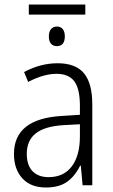

<svg xmlns="http://www.w3.org/2000/svg" viewBox="-20 -823 504 853"><path d="M390 -359V0H347L339 -87H336Q313 -40 277.5 -15Q242 10 184 10Q116 10 79 -31Q42 -72 42 -139Q42 -296 256 -308L335 -313V-353Q335 -429 310 -462Q285 -495 231 -495Q174 -495 105 -459L87 -503Q160 -542 236 -542Q316 -542 353 -497.5Q390 -453 390 -359ZM262 -267Q179 -262 139 -230.5Q99 -199 99 -140Q99 -89 124.5 -62.5Q150 -36 196 -36Q263 -36 299 -84Q335 -132 335 -217V-271ZM359 -758H108V-803H359ZM268 -661Q268 -640 259 -629Q250 -618 233 -618Q216 -618 206.5 -629Q197 -640 197 -661Q197 -682 206.5 -693.5Q216 -705 233 -705Q250 -705 259 -693.5Q268 -682 268 -661Z"/></svg>

Font: Noto Sans UI NarrowLight
Style: Regular
Weight: 300
Width: 4
Designer: Monotype Design Team
Foundry: Monotype Imaging Inc.
Version: Version 1.001